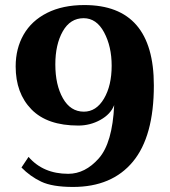

<svg xmlns="http://www.w3.org/2000/svg" viewBox="-20 -730 671 760"><path d="M65 -67 93 -109Q151 -42 250 -42Q317 -42 371 -103Q425 -164 432 -314Q418 -278 377.5 -255.5Q337 -233 290 -233Q167 -233 104.5 -297Q42 -361 42 -467Q42 -538 73.5 -593Q105 -648 166.5 -679Q228 -710 314 -710Q589 -710 589 -392Q589 -190 506 -90Q423 10 269 10Q187 10 143 -11Q99 -32 65 -67ZM422 -470Q422 -546 392 -602Q362 -658 311 -658Q258 -658 228.5 -606Q199 -554 199 -475Q199 -394 229 -341Q259 -288 312 -288Q361 -288 391.5 -339.5Q422 -391 422 -470Z"/></svg>

Font: Trirong Bold
Style: Regular
Weight: 700
Designer: Katatrad Team
Foundry: CadsonDemak
Version: Version 1.000